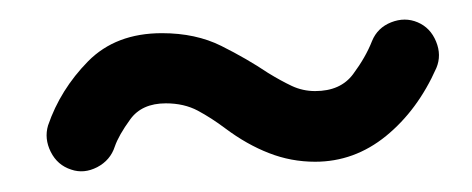

<svg xmlns="http://www.w3.org/2000/svg" viewBox="-20 -698 470 191"><path d="M50.8 -529.3Q37.1 -533.7 30.5 -546.9Q23.9 -560.1 27.8 -573.2Q40 -608.9 67.6 -637Q95.2 -665 141.1 -665Q174.8 -665 200.2 -652.3Q225.6 -639.6 246.6 -625.5Q259.3 -617.7 270.3 -612.5Q281.2 -607.4 293.5 -607.4Q318.8 -607.4 331.3 -624.3Q343.8 -641.1 350.1 -657.2Q355.5 -670.4 369.1 -675.8Q382.8 -681.2 395.5 -675.8Q408.2 -670.4 413.8 -656.7Q419.4 -643.1 414.1 -630.4Q395.5 -588.4 364 -562.7Q332.5 -537.1 293.5 -537.1Q269.5 -537.1 247.6 -545.7Q225.6 -554.2 204.1 -570.3Q190.4 -580.6 176.8 -587.9Q163.1 -595.2 145 -595.2Q121.1 -595.2 109.6 -579.3Q98.1 -563.5 94.2 -552.2Q89.8 -538.6 76.7 -531.7Q63.5 -524.9 50.8 -529.3Z"/></svg>

Font: Mikhak-DS2-FD Medium
Style: Regular
Weight: 500
Designer: Amin Abedi
Version: Version 3.4